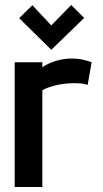

<svg xmlns="http://www.w3.org/2000/svg" viewBox="-20 -751 414 771"><path d="M318 -679 266 -731 186 -649 110 -730 57 -678 186 -551ZM332 -410 348 -501Q332 -507 312 -511.5Q292 -516 269 -516Q237 -516 206 -507Q175 -498 150 -481V-501H39V0H150V-389Q165 -397 181 -402Q197 -407 213.5 -410.5Q230 -414 247 -415.5Q264 -417 280 -417Q307 -417 319.5 -413.5Q332 -410 332 -410Z"/></svg>

Font: Advent Pro
Style: Bold
Weight: 700
Designer: VivaRado, Andreas Kalpakidis
Foundry: VivaRado, Andreas Kalpakidis
Version: Version 3.000